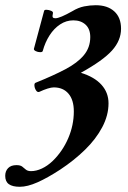

<svg xmlns="http://www.w3.org/2000/svg" viewBox="-80 -445 490 736"><path d="M-4 271Q-32 271 -46 261Q-60 251 -60 229Q-60 211 -49 199.5Q-38 188 -17 188Q-2 188 5 193.5Q12 199 19 205Q26 211 39 211Q59 211 80.5 201Q102 191 122 172Q160 135 181.5 85Q203 35 203 -18Q203 -62 182.5 -86Q162 -110 126 -110Q117 -110 102.5 -105.5Q88 -101 71 -93Q64 -90 58.5 -98Q53 -106 52 -116Q51 -126 57 -128Q124 -155 170.5 -179.5Q217 -204 241.5 -233.5Q266 -263 266 -303Q266 -334 248 -350.5Q230 -367 201 -367Q174 -367 150.5 -351.5Q127 -336 110 -309.5Q93 -283 84 -250Q83 -245 74 -245Q65 -245 57 -249Q49 -253 50 -258L89 -403Q90 -408 99 -407.5Q108 -407 116 -403.5Q124 -400 123 -395Q120 -382 122.5 -378.5Q125 -375 132 -375Q141 -375 157.5 -382Q174 -389 197 -402Q220 -416 242.5 -420.5Q265 -425 287 -425Q332 -425 358 -401.5Q384 -378 384 -335Q384 -290 349.5 -251.5Q315 -213 230 -166Q282 -150 309 -120Q336 -90 336 -49Q336 -3 312 42.5Q288 88 246 129Q204 170 151 205Q102 237 63.5 254Q25 271 -4 271Z"/></svg>

Font: Junicode VF
Style: Italic
Weight: 400
Italic angle: -11°
Designer: Peter S. Baker
Version: Version 2.209